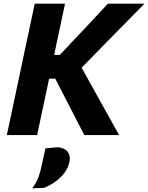

<svg xmlns="http://www.w3.org/2000/svg" viewBox="-20 -733 804 1042"><path d="M17 0Q29.5 -57 40.8 -110.8Q52 -164.5 66.5 -232.5L117.5 -473.5Q132.5 -542.5 144.2 -598Q156 -653.5 168.5 -713H333Q320.5 -654 308.5 -598.2Q296.5 -542.5 282 -473.5L274 -435H304.5L408.5 -545Q444.5 -583 481 -622.2Q517.5 -661.5 565.5 -713H764Q706 -654 650.2 -597.2Q594.5 -540.5 538.5 -483.5L423 -365.5L490.5 -244Q512 -205.5 536.8 -161Q561.5 -116.5 585.2 -74Q609 -31.5 626.5 0H437.5Q413 -47.5 391.5 -89Q370 -130.5 349.5 -171L280 -306H246.5L231 -232.5Q216.5 -164.5 205 -110.8Q193.5 -57 181.5 0ZM154.5 289Q178 258.5 189 227.8Q200 197 207.5 159.5Q212.5 137.5 217 115.5Q221.5 93.5 226.5 72L295 66Q331.5 70 347.5 91.2Q363.5 112.5 357.5 143Q348 189.5 311.2 226.8Q274.5 264 219 286.5Z"/></svg>

Font: Commissioner
Style: Bold Italic
Weight: 700
Italic angle: -12°
Designer: Kostas Bartsokas
Foundry: Kostas Bartsokas
Version: Version 1.000; ttfautohint (v1.8.3)